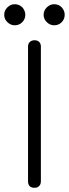

<svg xmlns="http://www.w3.org/2000/svg" viewBox="-49 -891 327 911"><path d="M21 -771Q1 -771 -14 -786Q-29 -800 -29 -821Q-29 -841 -14 -856Q1 -871 21 -871Q42 -871 57 -856Q71 -840 71 -821Q71 -800 56.5 -785.5Q42 -771 21 -771ZM208 -771Q188 -771 173 -786Q158 -800 158 -821Q158 -841 173 -856Q188 -871 208 -871Q229 -871 244 -856Q258 -840 258 -821Q258 -800 243.5 -785.5Q229 -771 208 -771ZM84 -31V-670Q84 -684 92.5 -692Q101 -700 115 -700Q129 -700 137 -692Q145 -684 145 -670V-31Q145 -17 137 -8.5Q129 0 115 0Q84 0 84 -31Z"/></svg>

Font: Higure Gothic
Style: Regular
Weight: 400
Designer: Yoshimichi Ohira
Foundry: Positype
Version: Version 1.000